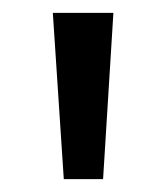

<svg xmlns="http://www.w3.org/2000/svg" viewBox="-20 -819 258 298"><path d="M156 -799H62L79 -541H140Z"/></svg>

Font: Noto Sans Sinhala UI ExtraCondensed
Style: Regular
Weight: 400
Width: 2
Designer: Jelle Bosma - Monotype Design Team
Foundry: Monotype Imaging Inc.
Version: Version 2.006